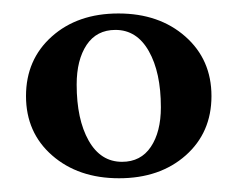

<svg xmlns="http://www.w3.org/2000/svg" viewBox="-20 -729 352 285"><path d="M57.4 -498.3Q18.6 -532.2 18.6 -586.4Q18.6 -640.6 56.9 -674.8Q95.2 -709 155.8 -709Q216.3 -709 255.1 -674.8Q293.9 -640.6 293.9 -586.4Q293.9 -532.2 255.6 -498.3Q217.3 -464.4 156.7 -464.4Q96.2 -464.4 57.4 -498.3ZM93.8 -603.5Q93.8 -551.8 111.6 -520.3Q129.4 -488.8 161.1 -488.8Q189 -488.8 203.9 -511Q218.8 -533.2 218.8 -569.8Q218.8 -621.6 200.9 -653.1Q183.1 -684.6 151.4 -684.6Q123.5 -684.6 108.6 -662.4Q93.8 -640.1 93.8 -603.5Z"/></svg>

Font: Monomachus
Style: Medium
Weight: 500
Designer: Alexey Kryukov
Version: Version 1.0